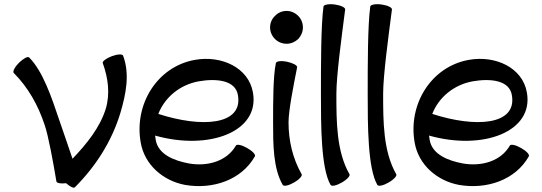

<svg xmlns="http://www.w3.org/2000/svg" viewBox="-20 -837 2526 895"><path d="M329 36C426 -61 501 -178 541 -310C567 -398 586 -491 554 -577C551 -586 528 -585 501 -575C475 -565 456 -551 459 -543C484 -474 494 -400 473 -330C446 -243 385 -167 318 -97C299 -155 274 -224 256 -278C221 -382 180 -505 116 -569C110 -576 89 -564 69 -545C49 -525 38 -504 44 -497C111 -430 158 -346 188 -255C206 -203 228 -80 243 9C245 17 264 20 288 17C306 33 324 42 329 36Z M1168 -108C1173 -116 1157 -133 1132 -147C1108 -161 1085 -166 1080 -159C1038 -85 947 -60 861 -75C791 -88 718 -117 706 -184C705 -191 704 -198 703 -205C955 -134 1192 -223 1159 -406C1139 -522 1012 -580 889 -558C713 -527 604 -351 636 -172C654 -69 740 6 843 25C971 47 1105 3 1168 -108ZM907 -458C988 -472 1077 -464 1089 -394C1114 -252 918 -241 718 -306C748 -383 818 -442 907 -458Z M1392 -709C1392 -730 1384 -749 1370 -763C1355 -778 1336 -786 1316 -786C1295 -786 1276 -778 1262 -763C1247 -749 1239 -730 1239 -709C1239 -689 1247 -670 1262 -655C1276 -641 1295 -633 1316 -633C1336 -633 1355 -641 1370 -655C1384 -670 1392 -689 1392 -709ZM1266 -543C1253 -482 1253 -359 1253 -267C1253 -166 1253 -52 1298 25C1303 33 1326 28 1350 14C1375 0 1391 -18 1386 -25C1344 -99 1325 -182 1325 -267C1325 -321 1348 -438 1365 -523C1367 -532 1346 -543 1319 -549C1291 -555 1268 -552 1266 -543Z M1488 -807C1476 -718 1476 -536 1476 -400C1476 -255 1476 -52 1521 25C1526 33 1549 28 1573 14C1598 0 1614 -18 1609 -25C1548 -132 1548 -271 1548 -400C1548 -484 1572 -662 1589 -793C1590 -802 1569 -812 1541 -816C1513 -820 1489 -815 1488 -807Z M1706 -807C1694 -718 1694 -536 1694 -400C1694 -255 1694 -52 1739 25C1744 33 1767 28 1791 14C1816 0 1832 -18 1827 -25C1766 -132 1766 -271 1766 -400C1766 -484 1790 -662 1807 -793C1808 -802 1787 -812 1759 -816C1731 -820 1707 -815 1706 -807Z M2445 -108C2450 -116 2434 -133 2409 -147C2385 -161 2362 -166 2357 -159C2315 -85 2224 -60 2138 -75C2068 -88 1995 -117 1983 -184C1982 -191 1981 -198 1980 -205C2232 -134 2469 -223 2436 -406C2416 -522 2289 -580 2166 -558C1990 -527 1881 -351 1913 -172C1931 -69 2017 6 2120 25C2248 47 2382 3 2445 -108ZM2184 -458C2265 -472 2354 -464 2366 -394C2391 -252 2195 -241 1995 -306C2025 -383 2095 -442 2184 -458Z"/></svg>

Font: Nupuram Medium
Style: Regular
Weight: 500
Designer: Santhosh Thottingal (santhosh.thottingal@gmail.com)
Foundry: SMC
Version: Version 1.000